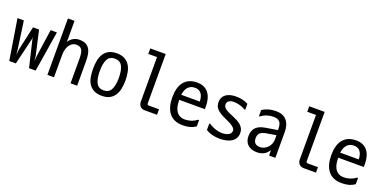

<svg xmlns="http://www.w3.org/2000/svg" viewBox="-14 -1499 4527 2270"><g transform="rotate(20 2250.0 -364.5)"><path d="M288 -486 357 -180 363 -117 369 -179 419 -526H498L416 -16H333L254 -348L250 -376L246 -348L167 -16H84L2 -526H82L130 -186L137 -115L145 -184L212 -486Z M938 -16H855V-324Q855 -405 835 -437Q815 -469 763 -469Q739 -469 717.5 -456.5Q696 -444 680.5 -422Q665 -400 656 -369Q647 -338 647 -301V-16H564V-726H647V-460Q664 -492 699.5 -514Q735 -536 780 -536Q829 -536 859.5 -520Q890 -504 907.5 -475.5Q925 -447 931.5 -408Q938 -369 938 -322Z M1250 -3Q1190 -3 1150.5 -24Q1111 -45 1087.5 -81Q1064 -117 1055 -165.5Q1046 -214 1046 -270Q1046 -326 1055.5 -374.5Q1065 -423 1088.5 -459Q1112 -495 1151 -516Q1190 -537 1250 -537Q1308 -537 1347.5 -516Q1387 -495 1410.5 -459Q1434 -423 1444 -374Q1454 -325 1454 -270Q1454 -215 1444.5 -166.5Q1435 -118 1411.5 -81.5Q1388 -45 1349 -24Q1310 -3 1250 -3ZM1250 -71Q1315 -71 1342.5 -123.5Q1370 -176 1370 -270Q1370 -366 1342.5 -418Q1315 -470 1250 -470Q1184 -470 1157 -418.5Q1130 -367 1130 -270Q1130 -176 1157 -123.5Q1184 -71 1250 -71Z M1794 -726V-106Q1794 -95 1798.5 -90Q1803 -85 1816 -85H1943V-16H1789Q1750 -16 1730 -40Q1710 -64 1710 -96V-657H1600V-726Z M2131 -336H2365V-339Q2358 -470 2258 -470Q2151 -470 2131 -337ZM2261 -537Q2310 -537 2346.5 -520Q2383 -503 2406 -472.5Q2429 -442 2440.5 -400Q2452 -358 2452 -309V-272H2130V-267Q2130 -227 2137 -192.5Q2144 -158 2160.5 -132Q2177 -106 2204 -91Q2231 -76 2272 -76Q2309 -76 2347.5 -88.5Q2386 -101 2420 -127H2432V-48Q2398 -25 2360.5 -14Q2323 -3 2269 -3Q2209 -3 2166 -22.5Q2123 -42 2095.5 -78Q2068 -114 2055 -163.5Q2042 -213 2042 -273Q2042 -334 2055 -383Q2068 -432 2095 -466Q2122 -500 2163 -518.5Q2204 -537 2261 -537Z M2571 -130Q2614 -102 2657.5 -88.5Q2701 -75 2734 -75Q2785 -75 2818.5 -92.5Q2852 -110 2852 -149Q2852 -171 2819.5 -196Q2787 -221 2710 -254Q2644 -283 2609.5 -317.5Q2575 -352 2575 -405Q2575 -469 2621 -504Q2667 -539 2752 -539Q2790 -539 2829 -530.5Q2868 -522 2903 -503V-429H2891Q2878 -438 2860.5 -445.5Q2843 -453 2823.5 -458.5Q2804 -464 2784.5 -467Q2765 -470 2748 -470Q2709 -470 2685.5 -454.5Q2662 -439 2662 -409Q2662 -392 2669.5 -379Q2677 -366 2693.5 -354Q2710 -342 2736 -330Q2762 -318 2798 -303Q2824 -292 2850 -278.5Q2876 -265 2896.5 -247Q2917 -229 2929.5 -205Q2942 -181 2942 -150Q2942 -110 2925 -82Q2908 -54 2880 -36.5Q2852 -19 2814.5 -11Q2777 -3 2737 -3Q2691 -3 2649 -12Q2607 -21 2559 -49V-130Z M3353 -215V-272L3233 -252Q3184 -245 3158.5 -223Q3133 -201 3133 -156Q3133 -116 3153.5 -94.5Q3174 -73 3216 -73Q3244 -73 3269 -85Q3294 -97 3312.5 -116.5Q3331 -136 3342 -162Q3353 -188 3353 -215ZM3081 -413V-491Q3121 -515 3161.5 -526.5Q3202 -538 3253 -538Q3341 -538 3386.5 -486Q3432 -434 3432 -341V-16H3354L3351 -83H3349Q3326 -41 3287.5 -22Q3249 -3 3203 -3Q3130 -3 3087.5 -41.5Q3045 -80 3045 -149Q3045 -218 3082 -257.5Q3119 -297 3197 -310L3349 -335V-349Q3349 -412 3324.5 -438.5Q3300 -465 3249 -465Q3207 -465 3169 -453.5Q3131 -442 3092 -413Z M3794 -726V-106Q3794 -95 3798.5 -90Q3803 -85 3816 -85H3943V-16H3789Q3750 -16 3730 -40Q3710 -64 3710 -96V-657H3600V-726Z M4131 -336H4365V-339Q4358 -470 4258 -470Q4151 -470 4131 -337ZM4261 -537Q4310 -537 4346.5 -520Q4383 -503 4406 -472.5Q4429 -442 4440.5 -400Q4452 -358 4452 -309V-272H4130V-267Q4130 -227 4137 -192.5Q4144 -158 4160.5 -132Q4177 -106 4204 -91Q4231 -76 4272 -76Q4309 -76 4347.5 -88.5Q4386 -101 4420 -127H4432V-48Q4398 -25 4360.5 -14Q4323 -3 4269 -3Q4209 -3 4166 -22.5Q4123 -42 4095.5 -78Q4068 -114 4055 -163.5Q4042 -213 4042 -273Q4042 -334 4055 -383Q4068 -432 4095 -466Q4122 -500 4163 -518.5Q4204 -537 4261 -537Z"/></g></svg>

Font: D2Coding
Style: Regular
Weight: 400
Monospace: yes
Designer: Yong-Rak Park; Jeong-Hwan Yoon; Sang-Min Lee;
Foundry: NHN Corporation
Version: Version 1.3.2; Build 20180524